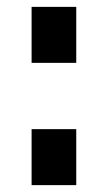

<svg xmlns="http://www.w3.org/2000/svg" viewBox="-20 -539 314 559"><path d="M72 -356V-519H202V-356ZM72 0V-163H202V0Z"/></svg>

Font: Boldmen
Style: Bold
Weight: 700
Designer: Matt McInerney, Pablo Impallari, Rodrigo Fuenzalida
Foundry: LIVING CONCEPT
Version: Version 1.000